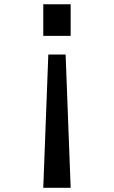

<svg xmlns="http://www.w3.org/2000/svg" viewBox="-20 -835 540 910"><path d="M209 -576.7H291L314.9 55.2H185.1ZM185.1 -814.9H314.9V-665H185.1Z"/></svg>

Font: BIZ UDGothic
Style: Bold
Weight: 700
Monospace: yes
Designer: TypeBank Co., Ltd.
Foundry: Morisawa Inc.
Version: Version 1.05